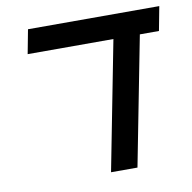

<svg xmlns="http://www.w3.org/2000/svg" viewBox="-71 -673 745 744"><g transform="rotate(-10 301.5 -301.0)"><path d="M509.8 -506.8 411.1 0H307.1L405.8 -506.8H68.4L86.4 -601.6H603L585 -506.8Z"/></g></svg>

Font: Arimo Medium
Style: Italic
Weight: 500
Italic angle: -12°
Designer: Steve Matteson
Foundry: Monotype Imaging Inc.
Version: Version 1.33